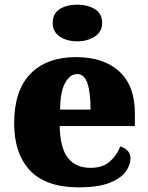

<svg xmlns="http://www.w3.org/2000/svg" viewBox="-20 -797 638 827"><path d="M320 10Q178 10 109.5 -62.5Q41 -135 41 -266Q41 -407 111 -479Q181 -551 308 -551Q426 -551 493.5 -489.5Q561 -428 561 -309V-254H237Q239 -160 272.5 -117Q306 -74 370 -74Q421 -74 451.5 -100Q482 -126 498 -166Q517 -161 529.5 -148Q542 -135 542 -115Q542 -85 520 -56Q498 -27 449.5 -8.5Q401 10 320 10ZM370 -325Q370 -399 356.5 -438.5Q343 -478 313 -478Q281 -478 260 -439Q239 -400 239 -325ZM313 -619Q268 -619 237.5 -639.5Q207 -660 207 -698Q207 -739 237.5 -758Q268 -777 313 -777Q356 -777 388 -758Q420 -739 420 -698Q420 -660 388 -639.5Q356 -619 313 -619Z"/></svg>

Font: Noto Serif Telugu Black
Style: Regular
Weight: 900
Designer: Jelle Bosma - Monotype Design Team
Foundry: Monotype Imaging Inc.
Version: Version 2.005; ttfautohint (v1.8.4.7-5d5b)